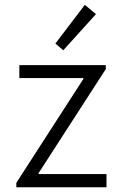

<svg xmlns="http://www.w3.org/2000/svg" viewBox="-20 -789 518 809"><path d="M48.8 -18.6 331.1 -456.1V-460H61.5V-514.6H425.8V-498L142.6 -59.6V-55.7H428.7V0H48.8ZM213.4 -605.5 337.4 -768.6 384.3 -729.5 246.6 -577.1Z"/></svg>

Font: Reddit Sans Fudge Light
Style: Regular
Weight: 300
Designer: Stephen Hutchings
Foundry: Reddit
Version: Version 1.013